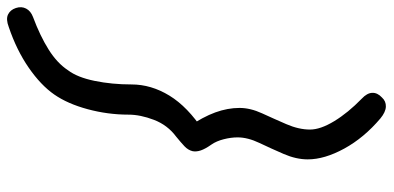

<svg xmlns="http://www.w3.org/2000/svg" viewBox="-338 -520 1056 515"><g transform="rotate(90 189.5 -263.0)"><path d="M5 241Q-16 249 -28.5 243Q-41 237 -46 222Q-51 207 -44.5 194.5Q-38 182 -22 176Q29 157 65.5 134Q102 111 121 82Q140 57 149.5 10.5Q159 -36 159 -88Q159 -141 189 -190Q219 -239 283 -281L273 -240Q246 -280 234 -313Q222 -346 222 -378Q222 -407 236.5 -438.5Q251 -470 265.5 -503.5Q280 -537 280 -567Q280 -595 257.5 -632Q235 -669 197 -706Q182 -720 181.5 -734Q181 -748 194 -760Q204 -771 218.5 -770.5Q233 -770 250 -756Q302 -712 331 -659Q360 -606 360 -561Q360 -530 345.5 -496.5Q331 -463 316 -431.5Q301 -400 301 -373Q301 -355 306 -335.5Q311 -316 320 -303Q332 -286 336 -274Q340 -262 338 -252Q335 -240 325 -230.5Q315 -221 299 -208Q268 -185 254 -148.5Q240 -112 240 -80Q240 -25 225.5 29Q211 83 186 119Q161 155 114 187.5Q67 220 5 241Z"/></g></svg>

Font: Edu TAS Beginner Medium
Style: Regular
Weight: 500
Version: Version 1.003